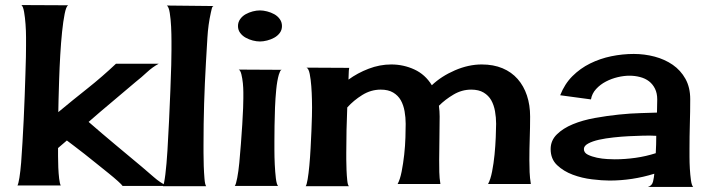

<svg xmlns="http://www.w3.org/2000/svg" viewBox="-20 -735 2824 767"><path d="M334 -248Q386.7 -202.1 439.9 -157.7Q493.2 -113.3 546.9 -68.4Q570.3 -48.8 594.7 -27.3Q619.1 -5.9 646.5 7.8H469.7Q466.8 2.9 451.2 -11.2Q435.5 -25.4 413.6 -43Q391.6 -60.5 366.2 -81.1Q340.8 -101.6 317.4 -120.1Q293.9 -138.7 274.9 -152.8Q255.9 -167 247.1 -173.8L211.9 -143.6Q211.9 -132.8 211.9 -110.8Q211.9 -88.9 212.9 -65.4Q213.9 -42 216.3 -21.5Q218.8 -1 222.7 5.9H49.8Q53.7 -1 57.6 -25.4Q61.5 -49.8 64.5 -85.9Q67.4 -122.1 69.8 -166.5Q72.3 -210.9 74.7 -257.8Q77.1 -304.7 78.6 -351.1Q80.1 -397.5 81.5 -437Q83 -476.6 83.5 -506.8Q84 -537.1 84 -551.8Q84 -561.5 84 -586.4Q84 -611.3 82 -638.2Q80.1 -665 76.2 -687.5Q72.3 -710 65.4 -714.8L252 -713.9Q244.1 -709 238.3 -679.7Q232.4 -650.4 228 -607.9Q223.6 -565.4 220.7 -515.1Q217.8 -464.8 216.3 -418.9Q214.8 -373 213.9 -336.9Q212.9 -300.8 212.9 -287.1Q270.5 -335 329.6 -381.8Q388.7 -428.7 443.4 -480.5H614.3Q588.9 -466.8 566.9 -446.3Q544.9 -425.8 522.5 -408.2Q474.6 -367.2 427.7 -328.1Q380.9 -289.1 334 -248Z M665 -535.2Q665 -543.9 665 -570.8Q665 -597.7 663.6 -627.9Q662.1 -658.2 658.2 -683.1Q654.3 -708 646.5 -712.9L833 -710.9Q828.1 -710 825.7 -699.2Q823.2 -688.5 822.3 -684.6Q811.5 -635.7 808.6 -585.4Q805.7 -535.2 802.7 -485.4Q797.9 -402.3 795.4 -321.3Q793 -240.2 793 -157.2Q793 -149.4 793 -124.5Q793 -99.6 793.9 -72.3Q794.9 -44.9 796.9 -21Q798.8 2.9 803.7 8.8H630.9Q635.7 1 640.6 -38.6Q645.5 -78.1 648.9 -133.3Q652.3 -188.5 655.3 -252.4Q658.2 -316.4 660.6 -374Q663.1 -431.6 664.1 -475.6Q665 -519.5 665 -535.2Z M933.6 -457 1105.5 -456.1Q1100.6 -455.1 1098.1 -447.8Q1095.7 -440.4 1093.8 -436.5Q1086.9 -412.1 1083.5 -377.4Q1080.1 -342.8 1078.6 -305.2Q1077.1 -267.6 1076.7 -232.4Q1076.2 -197.3 1076.2 -170.9Q1076.2 -162.1 1076.2 -135.3Q1076.2 -108.4 1077.6 -78.1Q1079.1 -47.9 1082 -22.9Q1085 2 1090.8 7.8H918Q922.9 1 927.7 -24.4Q932.6 -49.8 936 -85Q939.5 -120.1 942.4 -160.6Q945.3 -201.2 947.8 -237.8Q950.2 -274.4 951.2 -303.2Q952.1 -332 952.1 -342.8Q952.1 -348.6 952.1 -366.2Q952.1 -383.8 950.2 -402.8Q948.2 -421.9 944.3 -438Q940.4 -454.1 933.6 -457ZM1018.6 -693.4Q1031.2 -693.4 1046.9 -689.5Q1062.5 -685.5 1075.7 -678.2Q1088.9 -670.9 1097.7 -658.7Q1106.4 -646.5 1106.4 -630.9Q1106.4 -615.2 1097.7 -603.5Q1088.9 -591.8 1075.7 -584.5Q1062.5 -577.1 1046.9 -573.2Q1031.2 -569.3 1018.6 -569.3Q1004.9 -569.3 989.7 -573.2Q974.6 -577.1 961.4 -584.5Q948.2 -591.8 939.5 -603.5Q930.7 -615.2 930.7 -630.9Q930.7 -646.5 939.5 -658.7Q948.2 -670.9 961.4 -678.2Q974.6 -685.5 989.7 -689.5Q1004.9 -693.4 1018.6 -693.4Z M1929.7 0Q1939.5 -17.6 1945.8 -49.8Q1952.1 -82 1955.6 -117.2Q1959 -152.3 1960.4 -186Q1961.9 -219.7 1961.9 -240.2Q1961.9 -265.6 1957.5 -290.5Q1953.1 -315.4 1942.4 -334.5Q1931.6 -353.5 1912.1 -365.2Q1892.6 -377 1862.3 -377Q1825.2 -377 1792 -357.4Q1758.8 -337.9 1733.4 -312.5Q1736.3 -290 1736.3 -269.5Q1736.3 -225.6 1735.4 -182.6Q1734.4 -139.6 1734.4 -95.7Q1734.4 -71.3 1734.9 -47.4Q1735.4 -23.4 1739.3 0H1568.4Q1578.1 -17.6 1584.5 -49.8Q1590.8 -82 1594.7 -117.2Q1598.6 -152.3 1599.6 -186Q1600.6 -219.7 1600.6 -240.2Q1600.6 -265.6 1596.2 -290.5Q1591.8 -315.4 1581.1 -334.5Q1570.3 -353.5 1550.8 -365.2Q1531.2 -377 1501 -377Q1461.9 -377 1427.2 -355.5Q1392.6 -334 1367.2 -305.7Q1365.2 -260.7 1364.3 -215.8Q1363.3 -170.9 1363.3 -125Q1363.3 -118.2 1363.3 -98.1Q1363.3 -78.1 1364.3 -55.7Q1365.2 -33.2 1367.2 -14.2Q1369.1 4.9 1374 8.8H1201.2Q1205.1 3.9 1209 -19Q1212.9 -42 1215.8 -73.7Q1218.8 -105.5 1220.7 -142.1Q1222.7 -178.7 1224.1 -211.9Q1225.6 -245.1 1226.1 -270.5Q1226.6 -295.9 1226.6 -305.7Q1226.6 -313.5 1226.1 -338.4Q1225.6 -363.3 1223.6 -390.1Q1221.7 -417 1217.3 -439.5Q1212.9 -461.9 1204.1 -464.8L1375 -463.9Q1373 -453.1 1373 -440.9Q1373 -428.7 1372.1 -417Q1408.2 -443.4 1452.6 -460.4Q1497.1 -477.5 1543 -477.5Q1591.8 -477.5 1635.3 -457.5Q1678.7 -437.5 1705.1 -394.5Q1743.2 -430.7 1797.4 -454.1Q1851.6 -477.5 1904.3 -477.5Q1951.2 -477.5 1987.3 -462.4Q2023.4 -447.3 2047.9 -419.4Q2072.3 -391.6 2085 -353.5Q2097.7 -315.4 2097.7 -269.5Q2097.7 -225.6 2096.2 -182.6Q2094.7 -139.6 2094.7 -95.7Q2094.7 -71.3 2095.7 -47.4Q2096.7 -23.4 2100.6 0Z M2568.4 11.7Q2585 6.8 2588.9 -10.3Q2592.8 -27.3 2593.8 -41Q2549.8 -27.3 2504.9 -20.5Q2460 -13.7 2415 -13.7Q2385.7 -13.7 2345.2 -18.6Q2304.7 -23.4 2268.1 -37.1Q2231.4 -50.8 2205.6 -75.2Q2179.7 -99.6 2179.7 -139.6Q2179.7 -173.8 2204.6 -198.2Q2229.5 -222.7 2268.6 -238.8Q2307.6 -254.9 2356.4 -263.7Q2405.3 -272.5 2452.1 -277.3Q2499 -282.2 2540 -283.2Q2581.1 -284.2 2604.5 -285.2Q2604.5 -298.8 2605 -311.5Q2605.5 -324.2 2605.5 -337.9Q2605.5 -362.3 2596.7 -380.4Q2587.9 -398.4 2572.8 -410.2Q2557.6 -421.9 2537.1 -427.2Q2516.6 -432.6 2494.1 -432.6Q2472.7 -432.6 2447.8 -426.8Q2422.9 -420.9 2400.4 -409.2Q2377.9 -397.5 2361.3 -379.4Q2344.7 -361.3 2340.8 -337.9L2217.8 -354.5Q2235.4 -399.4 2266.6 -430.7Q2297.9 -461.9 2337.4 -481.4Q2377 -501 2421.9 -510.3Q2466.8 -519.5 2511.7 -519.5Q2554.7 -519.5 2595.2 -508.8Q2635.7 -498 2667.5 -476.1Q2699.2 -454.1 2718.3 -419.9Q2737.3 -385.7 2737.3 -338.9Q2737.3 -289.1 2735.8 -239.7Q2734.4 -190.4 2734.4 -140.6Q2734.4 -131.8 2734.4 -108.9Q2734.4 -85.9 2735.8 -61Q2737.3 -36.1 2740.2 -15.1Q2743.2 5.9 2749 11.7ZM2312.5 -139.6Q2312.5 -125 2328.1 -117.2Q2343.8 -109.4 2364.7 -105Q2385.7 -100.6 2406.2 -99.6Q2426.8 -98.6 2435.5 -98.6Q2476.6 -98.6 2518.6 -104.5Q2560.5 -110.4 2599.6 -123Q2600.6 -140.6 2601.1 -158.2Q2601.6 -175.8 2601.6 -192.4L2576.2 -193.4Q2567.4 -193.4 2544.4 -192.9Q2521.5 -192.4 2492.2 -190.9Q2462.9 -189.5 2431.2 -186Q2399.4 -182.6 2373 -176.8Q2346.7 -170.9 2329.6 -161.6Q2312.5 -152.3 2312.5 -139.6Z"/></svg>

Font: Cherry Cream Soda
Style: Regular
Weight: 400
Designer: Font Diner, Inc
Foundry: Font Diner, Inc
Version: Version 1.000